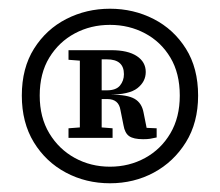

<svg xmlns="http://www.w3.org/2000/svg" viewBox="-20 -733 504 440"><path d="M339 -439V-418Q330 -416 324 -415Q318 -414 308 -414Q286 -414 276 -421Q266 -428 263 -446L256 -481Q252 -506 226 -506H213V-441L238 -439V-417H137V-439L163 -441V-594L137 -596V-618H235Q273 -618 293.5 -604.5Q314 -591 314 -568Q314 -546 295 -531Q276 -516 229 -516H236Q272 -516 288.5 -506.5Q305 -497 309 -475L316 -440ZM71 -514Q71 -464 93 -427.5Q115 -391 151.5 -371Q188 -351 232 -351Q276 -351 312.5 -371Q349 -391 370.5 -427.5Q392 -464 392 -514Q392 -565 370.5 -601Q349 -637 312.5 -656.5Q276 -676 232 -676Q188 -676 151.5 -656.5Q115 -637 93 -601Q71 -565 71 -514ZM30 -514Q30 -577 58 -621.5Q86 -666 132 -689.5Q178 -713 232 -713Q286 -713 332 -689.5Q378 -666 406 -621.5Q434 -577 434 -514Q434 -452 406 -407Q378 -362 332.5 -337.5Q287 -313 232 -313Q177 -313 131 -337.5Q85 -362 57.5 -407Q30 -452 30 -514ZM225 -597H213V-526H225Q246 -526 255 -537Q264 -548 264 -563Q264 -597 225 -597Z"/></svg>

Font: Source Serif 4 SmText Semibold
Style: Regular
Weight: 600
Designer: Frank Grießhammer
Foundry: Adobe
Version: Version 4.005;hotconv 1.1.0;makeotfexe 2.6.0